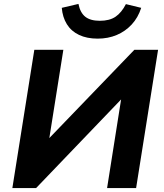

<svg xmlns="http://www.w3.org/2000/svg" viewBox="-20 -959 837 979"><path d="M43 0 155 -705H303L229 -239L219 -242L665 -705H786L674 0H526L600 -468L610 -465L164 0ZM478 -762Q423 -762 383 -781Q343 -800 321 -835.5Q299 -871 295 -919L380 -939Q389 -894 415 -873.5Q441 -853 489 -853Q539 -853 569.5 -874Q600 -895 622 -938L700 -919Q684 -869 651.5 -834Q619 -799 575 -780.5Q531 -762 478 -762Z"/></svg>

Font: Nunito Sans 9pt ExtraBold
Style: Italic
Weight: 800
Italic angle: -9°
Version: Version 3.101;gftools[0.9.27]